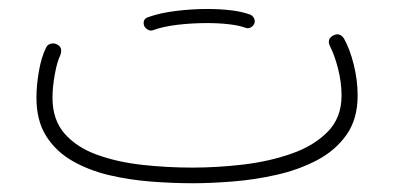

<svg xmlns="http://www.w3.org/2000/svg" viewBox="-20 -402 910 432"><path d="M62 -182.1Q62 -210.4 67.6 -242.2Q73.2 -273.9 83.5 -294.4Q86.4 -301.3 93.8 -303.5Q101.1 -305.7 107.9 -302.2Q122.1 -295.9 115.7 -277.8Q108.4 -263.2 103.3 -234.6Q98.1 -206.1 98.1 -182.1Q98.1 -132.8 125 -101.8Q151.9 -70.8 197.3 -54.2Q242.7 -37.6 298.8 -31.2Q355 -24.9 413.6 -24.9Q468.3 -24.9 526.9 -31.7Q585.4 -38.6 635.7 -56.2Q686 -73.7 717.3 -105.5Q748.5 -137.2 748.5 -187Q748.5 -216.8 740.5 -248Q732.4 -279.3 722.7 -297.4Q714.8 -313.5 729 -321.8Q744.1 -330.1 753.9 -315.4Q767.1 -292 775.9 -256.8Q784.7 -221.7 784.7 -187Q784.7 -134.3 759.8 -98.9Q734.9 -63.5 693.6 -41.7Q652.3 -20 603 -8.8Q553.7 2.4 504.2 6.3Q454.6 10.3 413.6 10.3Q369.1 10.3 320.6 6.6Q272 2.9 226.1 -7.8Q180.2 -18.6 143.1 -39.8Q106 -61 84 -95.7Q62 -130.4 62 -182.1ZM304.2 -344.2Q299.8 -359.4 314.5 -363.8Q340.3 -373 376 -377.4Q411.6 -381.8 446.3 -381.8Q475.6 -381.8 501 -378.7Q526.4 -375.5 543.9 -368.7Q549.8 -365.7 552.2 -359.4Q554.7 -353 551.3 -347.2Q548.3 -342.3 543.2 -339.8Q538.1 -337.4 532.7 -339.4Q518.6 -344.7 495.4 -347.4Q472.2 -350.1 446.3 -350.1Q412.1 -350.1 379.2 -346.2Q346.2 -342.3 324.2 -334Q317.9 -332 312.3 -335.4Q306.6 -338.9 304.2 -344.2Z"/></svg>

Font: Mikhak ExtraLight
Style: Regular
Weight: 200
Designer: Amin Abedi
Version: Version 3.3